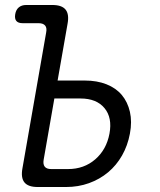

<svg xmlns="http://www.w3.org/2000/svg" viewBox="-20 -750 640 770"><path d="M211 -427H320Q369 -427 407 -412Q445 -397 468.5 -369Q492 -341 501 -301.5Q510 -262 501 -214Q492 -166 469.5 -126.5Q447 -87 413.5 -59Q380 -31 337 -15.5Q294 0 245 0H131Q93 0 78 -18.5Q63 -37 70 -75L165 -619Q169 -638 161 -647.5Q153 -657 135 -657H71Q53 -657 45.5 -666Q38 -675 41 -693Q44 -711 55.5 -720.5Q67 -730 85 -730H190Q228 -730 243 -711.5Q258 -693 251 -655ZM155 -109Q152 -91 159.5 -81.5Q167 -72 185 -72H253Q317 -72 362 -111Q407 -150 419 -214Q431 -278 399 -316.5Q367 -355 303 -355H198Z"/></svg>

Font: Maple Mono Light
Style: Italic
Weight: 300
Italic angle: -10°
Monospace: yes
Designer: subframe7536
Version: Version 7.000